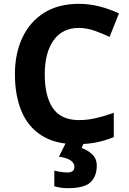

<svg xmlns="http://www.w3.org/2000/svg" viewBox="-20 -744 677 1004"><path d="M393 -598Q306 -598 260 -533Q214 -468 214 -355Q214 -241 256.5 -178.5Q299 -116 393 -116Q437 -116 480.5 -126Q524 -136 575 -154V-27Q528 -8 482 1Q436 10 379 10Q269 10 197.5 -35.5Q126 -81 92 -163.5Q58 -246 58 -356Q58 -464 97 -547Q136 -630 210.5 -677Q285 -724 393 -724Q446 -724 499.5 -710.5Q553 -697 602 -674L553 -551Q513 -570 472.5 -584Q432 -598 393 -598ZM486 122Q486 178 453.5 209Q421 240 335 240Q313 240 295.5 237Q278 234 264 230V148Q278 152 298.5 155Q319 158 334 158Q348 158 358.5 151.5Q369 145 369 128Q369 110 351 96Q333 82 288 75L326 0H420L407 30Q437 40 461.5 62.5Q486 85 486 122Z"/></svg>

Font: Noto Sans Sundanese
Style: Bold
Weight: 700
Version: Version 2.003